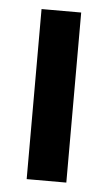

<svg xmlns="http://www.w3.org/2000/svg" viewBox="-43 -519 308 550"><g transform="rotate(5 111.5 -244.5)"><path d="M54.5 0V-489H168.5V0Z"/></g></svg>

Font: Nunito Sans 12pt ExtraLight Condensed
Style: Regular
Weight: 200
Width: 3
Version: Version 3.101;gftools[0.9.27]